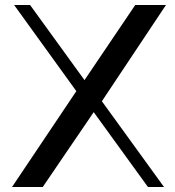

<svg xmlns="http://www.w3.org/2000/svg" viewBox="-20 -750 703 770"><path d="M28.2 0 297.4 -401.3 310.2 -415.9 522.4 -730H645.6L381 -332.6L362 -309.3L151.4 0ZM573.4 0 342.8 -318.2 380.1 -355.7 637.8 0ZM304.9 -358.5 36.6 -730H100.6L340.4 -399Z"/></svg>

Font: Savate ExtraLight
Style: Regular
Weight: 200
Designer: Max Esnée
Foundry: Plomb Type
Version: Version 2.000